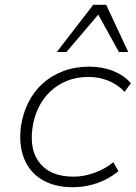

<svg xmlns="http://www.w3.org/2000/svg" viewBox="-20 -773 569 801"><path d="M284 8Q207 8 155 -23.5Q103 -55 80.5 -111.5Q58 -168 67 -244Q75 -299 98 -345Q121 -391 158 -424.5Q195 -458 244.5 -476.5Q294 -495 352 -495Q407 -495 452 -477Q497 -459 526 -426L500 -390Q470 -421 431.5 -436.5Q393 -452 349 -452Q300 -452 260 -436Q220 -420 189.5 -391Q159 -362 140 -322.5Q121 -283 115 -236Q103 -143 148.5 -89.5Q194 -36 287 -36Q329 -36 372.5 -51.5Q416 -67 453 -96L474 -59Q449 -38 418.5 -23Q388 -8 354 0Q320 8 284 8ZM217 -556 369 -753H423L515 -556H476L390 -712L257 -556Z"/></svg>

Font: Nunito Sans 10pt SemiExpanded ExtraLight
Style: Italic
Weight: 250
Width: 6
Italic angle: -9°
Designer: Vernon Adams
Foundry: Vernon Adams
Version: Version 3.101;gftools[0.9.27]